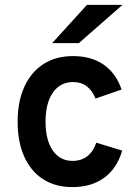

<svg xmlns="http://www.w3.org/2000/svg" viewBox="-20 -752 568 784"><path d="M275.5 12Q206 12 156 -20.2Q106 -52.5 79 -112.5Q52 -172.5 52 -255Q52 -337.5 79.5 -397.8Q107 -458 157.5 -490.5Q208 -523 278 -523Q352.5 -523 403 -488.2Q453.5 -453.5 476.5 -386.5L370 -349.5Q357.5 -382 334.2 -399.5Q311 -417 279 -417Q226 -417 196 -374Q166 -331 166 -255Q166 -180 195.5 -137.5Q225 -95 276.5 -95Q311.5 -95 336.5 -114.2Q361.5 -133.5 373 -169.5L479 -137Q457.5 -64 405.2 -26Q353 12 275.5 12ZM193 -576 335 -732H480L302 -576Z"/></svg>

Font: Overpass SemiBold
Style: Regular
Weight: 600
Designer: Delve Withrington, Dave Bailey, Thomas Jockin
Foundry: Delve Fonts LLC
Version: Version 4.000